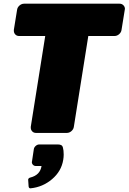

<svg xmlns="http://www.w3.org/2000/svg" viewBox="-20 -720 697 1040"><path d="M132.5 252.5Q134.2 244.2 144.2 241.7Q197.5 228.3 205 179.2H174.2Q165 179.2 158.8 172.9Q152.5 166.7 152.5 157.5Q152.5 156.7 152.9 155.8Q153.3 155 153.3 154.2L163.3 87.5Q165 77.5 173.8 70Q182.5 62.5 192.5 62.5H294.2Q317.5 62.5 320.8 79.2Q325 94.2 325 117.5Q325 130.8 322.5 145.8Q312.5 207.5 262.1 250.4Q211.7 293.3 145.8 300H144.2Q136.7 300 135 290ZM55 -553.3V-558.3L72.5 -666.7Q74.2 -680 85.4 -690Q96.7 -700 110.8 -700H627.5Q640 -700 648.3 -691.7Q656.7 -683.3 656.7 -671.7Q656.7 -670.8 656.2 -669.2Q655.8 -667.5 655.8 -666.7L638.3 -558.3Q636.7 -545 625.4 -535Q614.2 -525 600 -525H458.3L380 -33.3Q378.3 -20 367.1 -10Q355.8 0 341.7 0H175Q162.5 0 154.6 -8.3Q146.7 -16.7 146.7 -28.3V-33.3L225 -525H83.3Q70.8 -525 62.9 -533.3Q55 -541.7 55 -553.3Z"/></svg>

Font: BoonTook Mon
Style: Italic
Weight: 400
Italic angle: -9°
Designer: Sungsit Sawaiwan
Foundry: FontUni
Version: Version 3.0